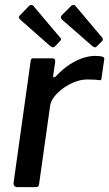

<svg xmlns="http://www.w3.org/2000/svg" viewBox="-20 -770 449 790"><path d="M52 0Q43 0 39 -5.5Q35 -11 36 -19L106 -518Q107 -526 109.5 -528Q112 -530 118 -530H196Q202 -530 205 -526.5Q208 -523 207 -514L199 -460Q198 -452 201 -451.5Q204 -451 210 -456Q237 -485 265 -503.5Q293 -522 320 -531Q347 -540 371 -540Q391 -540 400.5 -537Q410 -534 409 -527L398 -451Q398 -444 396 -442Q394 -440 390 -440Q377 -442 363 -442.5Q349 -443 338 -443Q316 -443 291 -434Q266 -425 243 -409Q220 -393 204 -373Q188 -353 186 -333L141 -14Q140 -5 136.5 -2.5Q133 0 123 0H52ZM101 -747Q105 -750 110.5 -749.5Q116 -749 118 -745L226 -617Q230 -614 231 -609.5Q232 -605 227 -601L205 -578Q200 -574 195.5 -575.5Q191 -577 185 -582L68 -685Q52 -697 62 -707ZM274 -747Q278 -750 283.5 -749.5Q289 -749 291 -745L399 -617Q402 -614 403 -609.5Q404 -605 400 -601L377 -578Q373 -574 368.5 -575.5Q364 -577 358 -582L240 -685Q224 -697 235 -708Z"/></svg>

Font: Libre Franklin Medium
Style: Italic
Weight: 500
Italic angle: -8°
Designer: Pablo Impallari, Rodrigo Fuenzalida, Nhung Nguyen
Foundry: Impallari Type
Version: Version 3.000